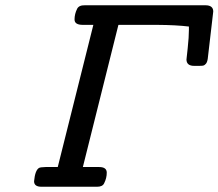

<svg xmlns="http://www.w3.org/2000/svg" viewBox="-20 -712 833 732"><path d="M109.9 -21Q113.8 -63 128.9 -71.8Q133.8 -74.7 153.8 -75.2H200.2L335.9 -617.2H295.9Q263.7 -617.2 264.2 -638.2Q264.2 -658.2 273.9 -678.2Q280.8 -692.4 303.2 -691.9H763.2Q793 -691.9 793 -668Q793 -668 772 -487.8Q770 -474.6 764.9 -468.8Q759.8 -462.9 754.9 -461.9Q750 -460.9 738.8 -460.9H720.2Q691.4 -460.9 690.9 -484.9Q690.9 -485.8 695.6 -528.3Q700.2 -570.8 700.2 -598.1V-610.8Q652.3 -616.7 579.1 -617.2H432.1L431.2 -616.2L295.9 -75.2H357.9Q386.7 -75.2 387 -54.2Q387.2 -33.2 377 -13.2Q371.1 0 350.1 0H138.2Q109.9 0 109.9 -21Z"/></svg>

Font: CMU Concrete
Style: BoldItalic
Weight: 700
Italic angle: -14.04°
Version: Version 0.7.0